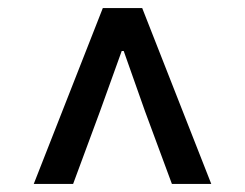

<svg xmlns="http://www.w3.org/2000/svg" viewBox="-20 -774 610 478"><path d="M64 -316 236 -754H334L506 -316H408L341 -497L288 -647H283L229 -497L162 -316Z"/></svg>

Font: Noto Sans TC Thin Medium
Style: Regular
Weight: 500
Version: Version 2.004-H2;hotconv 1.0.118;makeotfexe 2.5.65603